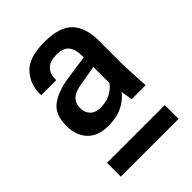

<svg xmlns="http://www.w3.org/2000/svg" viewBox="-178 -876 759 759"><g transform="rotate(-45 201.5 -497.0)"><path d="M284 -436Q238 -378 153 -378Q95 -378 65 -410Q35 -442 35 -492V-500Q35 -559 71 -586.5Q107 -614 172 -624L275 -639V-643Q275 -684 259.5 -703.5Q244 -723 205 -723Q134 -723 134 -652H50V-659Q50 -716 86 -754Q122 -792 207 -792Q293 -792 328.5 -754Q364 -716 364 -643V-499L370 -388H292ZM275 -495V-585L187 -570Q123 -559 123 -509V-504Q123 -482 138 -466.5Q153 -451 183 -451Q241 -451 275 -495ZM45 -202V-279H368V-202Z"/></g></svg>

Font: Coupeur_Texte
Style: Regular
Weight: 400
Designer: Léa Rolland
Version: Version 1.000;PS 001.000;hotconv 1.0.88;makeotf.lib2.5.64775